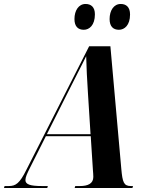

<svg xmlns="http://www.w3.org/2000/svg" viewBox="-77 -947 750 967"><path d="M522 -797C550 -797 578 -820 578 -874C578 -911 559 -927 531 -927C496 -927 475 -894 475 -851C475 -814 493 -797 522 -797ZM345 -797C373 -797 401 -820 401 -875C401 -911 382 -927 354 -927C319 -927 298 -894 298 -851C298 -814 316 -797 345 -797ZM-57 0H161L164 -10H134C76 -10 51 -18 51 -40C51 -55 60 -74 74 -102L154 -261H380L391 -90C392 -78 393 -66 393 -56C393 -22 365 -10 326 -10H302L299 0H590L593 -10H582C546 -10 540 -30 534 -96L479 -714H372L56 -92C22 -23 2 -10 -33 -10H-54ZM261 -474C303 -559 335 -618 357 -664C358 -617 362 -536 366 -477L379 -271H159Z"/></svg>

Font: Noto Serif Display Condensed
Style: Bold Italic
Weight: 700
Width: 3
Italic angle: -12°
Designer: Monotype Design Team
Foundry: Monotype Imaging Inc.
Version: Version 2.009